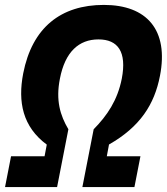

<svg xmlns="http://www.w3.org/2000/svg" viewBox="-26 -762 679 782"><path d="M375 -601.5C454.5 -601.5 491 -551 470 -441.5C452.5 -353.5 411 -292 355.5 -235.5L309.5 0H521.5L546 -125.5H409L418 -173.5C544.5 -245.5 603 -336.5 625.5 -453C662 -640 572 -742 397 -742C222 -742 105 -650 68.5 -463C46 -346.5 66.5 -245.5 164.5 -173L155.5 -125.5H19L-5.5 0H206.5L252.5 -235.5C219 -292 200.5 -353.5 218 -441.5C239 -551 295.5 -601.5 375 -601.5Z"/></svg>

Font: Monaspace Krypton ExtraBold
Style: Italic
Weight: 800
Italic angle: -11°
Designer: Riley Cran & the Lettermatic Team
Foundry: Lettermatic
Version: Version 1.101 (Monaspace Krypton)